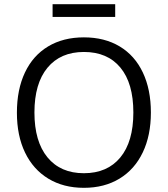

<svg xmlns="http://www.w3.org/2000/svg" viewBox="-20 -892 804 920"><path d="M61 -352Q61 -463 99.5 -544.5Q138 -626 210.5 -669.5Q283 -713 382 -713Q481 -713 553.5 -669.5Q626 -626 664.5 -544.5Q703 -463 703 -353Q703 -243 664 -161.5Q625 -80 552.5 -36Q480 8 382 8Q284 8 211.5 -36Q139 -80 100 -161Q61 -242 61 -352ZM619 -353Q619 -493 557 -568Q495 -643 382 -643Q270 -643 207.5 -567.5Q145 -492 145 -353Q145 -214 207.5 -138Q270 -62 382 -62Q494 -62 556.5 -137.5Q619 -213 619 -353ZM232 -811V-872H532V-811Z"/></svg>

Font: wassup Sans
Style: Regular
Weight: 400
Version: Version 2.001